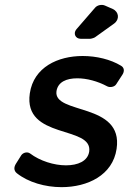

<svg xmlns="http://www.w3.org/2000/svg" viewBox="-20 -768 531 792"><path d="M445 -731 413 -745C400 -751 381 -747 372 -736L295 -647C281 -630 291 -608 313 -608H352C356 -608 370 -612 373 -615L451 -671C474 -688 471 -719 445 -731ZM321 -537C219 -537 119 -491 103 -383C75 -191 363 -252 348 -143C342 -103 301 -86 252 -86C203 -86 145 -104 104 -135C93 -143 76 -139 68 -128L46 -93C37 -79 36 -64 50 -53C97 -16 166 4 234 4C341 4 445 -45 461 -154C490 -347 199 -294 213 -392C219 -430 254 -445 299 -445C338 -445 383 -433 422 -412C433 -406 452 -409 459 -420L485 -460C494 -474 493 -489 479 -497C436 -523 378 -537 321 -537Z"/></svg>

Font: Trueno
Style: RoundIt
Weight: 400
Designer: Julieta Ulanovsky, Jasper
Foundry: Julieta Ulanovsky, Cannot Into Space Fonts
Version: Version 3.001